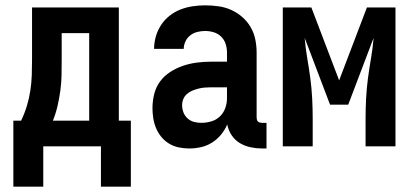

<svg xmlns="http://www.w3.org/2000/svg" viewBox="-20 -548 1540 719"><path d="M30 151V-96H59Q72 -123 80.5 -151Q89 -179 93.5 -208Q98 -237 99 -266.5Q100 -296 100 -325V-520H425V-96H470V151H358V0H142V151ZM178 -96H314V-424H211V-325Q211 -296 210.5 -267Q210 -238 206 -209Q202 -180 195.5 -151.5Q189 -123 178 -96Z M689 8H688Q669 8 649.5 4Q630 0 613.5 -10Q597 -20 584.5 -35Q572 -50 564.5 -68Q557 -86 554 -105Q551 -124 551 -143Q551 -170 557.5 -196Q564 -222 579.5 -243Q595 -264 617.5 -278.5Q640 -293 665 -301.5Q690 -310 716.5 -313.5Q743 -317 769 -317H830V-351Q830 -368 825 -383.5Q820 -399 808.5 -410.5Q797 -422 781 -427Q765 -432 748 -432Q734 -432 719.5 -428.5Q705 -425 693 -416Q681 -407 674.5 -393Q668 -379 668 -365H557Q557 -388 563.5 -411Q570 -434 583 -454Q596 -474 615 -489Q634 -504 656 -512.5Q678 -521 701.5 -524.5Q725 -528 748 -528Q773 -528 798 -524.5Q823 -521 845.5 -511Q868 -501 887 -484.5Q906 -468 918.5 -446.5Q931 -425 936 -400.5Q941 -376 941 -351V-108Q941 -104 942 -100Q943 -96 946 -93Q949 -90 953 -89Q957 -88 961 -88H978V8H961Q940 8 918.5 3.5Q897 -1 878.5 -12Q860 -23 847.5 -41.5Q835 -60 831 -82Q822 -61 807.5 -43.5Q793 -26 774 -14Q755 -2 733 3Q711 8 689 8ZM734 -88Q753 -88 771.5 -93.5Q790 -99 803.5 -112Q817 -125 823.5 -143Q830 -161 830 -180V-221H769Q757 -221 745.5 -220Q734 -219 722.5 -216Q711 -213 700 -208.5Q689 -204 680 -196Q671 -188 666.5 -177Q662 -166 662 -154Q662 -140 667 -127Q672 -114 682.5 -104.5Q693 -95 706.5 -91.5Q720 -88 734 -88Z M1039 0V-520H1146L1250 -247L1354 -520H1461V0H1349V-104Q1349 -142 1351 -180Q1353 -218 1358 -255.5Q1363 -293 1369.5 -330.5Q1376 -368 1379 -406L1284 -156H1216L1121 -406Q1124 -368 1130.5 -330.5Q1137 -293 1142 -255.5Q1147 -218 1149 -180Q1151 -142 1151 -104V0Z"/></svg>

Font: Iosevka SS18
Style: Bold
Weight: 700
Monospace: yes
Designer: Belleve Invis
Foundry: Belleve Invis
Version: Version 25.1.1; ttfautohint (v1.8.4)